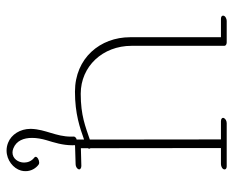

<svg xmlns="http://www.w3.org/2000/svg" viewBox="-83 -412 713 587"><g transform="rotate(90 273.5 -118.5)"><path d="M397.5 12.4C397.5 15.3 397.7 18.1 397.7 20.9C397.7 67.1 375.4 98.7 374 142.5C374 143.4 374 144.2 374 145.1C374 175.8 390.9 203.4 416.5 213.3C424.5 216.5 432.5 217.9 440.2 217.9C469.6 217.9 494.9 197.4 501.5 173.8C502.8 168.9 503.3 164.3 503.3 159.8C503.3 142.3 494.3 128.2 483.4 120.1C481.7 118.8 479.5 118.2 477 118.2C469.2 118.2 459.4 123.6 459.4 128.9C459.4 130.4 460.1 131.9 461.9 133.2C472.4 141.3 477 152.9 477 164.2C477 182.4 465 199.8 446.4 199.8C442.4 199.8 438.1 199 433.6 197.2C410 187.9 401.6 165.4 401.6 140.1C401.6 125.6 404.4 110.1 408.7 95.6C415.8 72.1 424.1 46.6 424.1 16.9C424.1 13.9 424 10.8 423.8 7.8C423.6 3.4 419.8 1.6 415.1 1.6C407.5 1.6 397.5 6.4 397.5 12.4ZM27.8 -443.8C27.8 -439.9 31.7 -437.5 37.6 -437.5H93.8V-159.7C93.8 -68.8 157.2 8.8 260.3 8.8C328.6 8.8 370.6 -6.3 406.7 -19V2C406.7 5.9 411.6 8.8 417.5 8.8L482.4 6.8C489.3 6.8 496.1 2.4 497.6 -2.4C497.6 -2.9 498 -3.4 498 -3.9C498 -7.8 493.2 -10.7 487.3 -10.7L433.1 -9.3V-30.8C435.1 -33.2 435.1 -36.6 433.1 -38.6L432.6 -437.5H481.9C488.8 -437.5 498 -441.9 498 -448.7C498 -452.6 494.1 -455.1 488.3 -455.1H356.4C349.6 -455.1 342.8 -451.2 340.8 -446.3C338.9 -441.4 343.3 -437.5 350.1 -437.5H406.2L406.7 -36.6C367.2 -23.4 333.5 -8.8 266.6 -8.8C182.6 -8.8 120.1 -76.2 120.1 -164.1V-448.2C120.1 -451.7 115.7 -455.1 109.9 -455.1H43.9C37.1 -455.1 27.8 -450.7 27.8 -443.8Z"/></g></svg>

Font: WireWyrm
Style: Light
Weight: 200
Version: Version 001.000